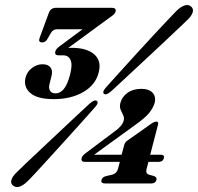

<svg xmlns="http://www.w3.org/2000/svg" viewBox="-20 -731 789 765"><path d="M474.5 -152Q477.5 -164 487 -170.5L582.5 -238Q595 -246.5 602.5 -246.5Q613 -246.5 609.5 -234L578.5 -114.5H620Q636.5 -114.5 633 -101Q629 -86 612 -86H571.5L564 -58Q559 -40 573.5 -35L594 -29.5Q606 -24 603.5 -14.5Q599.5 0 582.5 0H399Q380.5 0 384.5 -14.5Q387.5 -25.5 403 -29.5L427 -35Q445.5 -40 450 -58L457.5 -86H318.5Q301.5 -86 305.5 -102Q306.5 -106 310.5 -111Q314.5 -116 323 -122L435.5 -206.5Q467 -228.5 472.5 -249.5Q476 -261.5 470.8 -272Q465.5 -282.5 460.5 -294.2Q455.5 -306 460 -322Q466 -345 487.8 -361Q509.5 -377 543.5 -377Q573.5 -377 588 -361.5Q602.5 -346 596 -320.5Q590.5 -301.5 574.5 -281.2Q558.5 -261 515 -230.5L355 -114.5H464.5ZM422 -366.5Q402.5 -350 394 -357.5Q386 -364.5 403 -383.5Q420.5 -403 451 -436.8Q481.5 -470.5 517.2 -509.8Q553 -549 587.2 -586Q621.5 -623 647.8 -650.8Q674 -678.5 684 -688.5Q701 -705 716.2 -709.5Q731.5 -714 742 -704.5Q752 -695 747.5 -681Q743 -667 726 -651Q716 -641.5 688.5 -615.2Q661 -589 623.8 -554.2Q586.5 -519.5 547.5 -483Q508.5 -446.5 475 -415.5Q441.5 -384.5 422 -366.5ZM337.5 -318.5Q357.5 -336 366.5 -328.5Q375 -321 356.5 -301.5Q340.5 -283.5 311.8 -251.2Q283 -219 248.5 -181Q214 -143 180.8 -106.5Q147.5 -70 122.8 -43.2Q98 -16.5 89 -8Q52.5 26.5 31 7.5Q21 -1 25.8 -15.2Q30.5 -29.5 48 -46Q56.5 -54.5 83 -79.8Q109.5 -105 145.5 -138.8Q181.5 -172.5 219 -207.8Q256.5 -243 288.2 -272.8Q320 -302.5 337.5 -318.5ZM373 -441.5Q361 -393 312.2 -364.5Q263.5 -336 194 -336Q128 -336 100.2 -361Q72.5 -386 82 -422.5Q88 -445.5 107.5 -460.2Q127 -475 149.5 -475Q172 -475 181.5 -461.8Q191 -448.5 185 -427L177.5 -397.5Q173 -381 179 -370Q185 -359 201.5 -359Q219.5 -359 234 -376Q248.5 -393 259 -433Q269.5 -473 261.2 -491.8Q253 -510.5 232 -510.5H213.5Q196.5 -510.5 200.5 -526Q203.5 -536.5 216 -545.5L309 -614.5H208Q190.5 -614.5 182.5 -599L169 -576Q161.5 -562 148.5 -562Q131.5 -562 137.5 -579L174.5 -679.5Q181.5 -700 204.5 -700H425.5Q444.5 -700 440.5 -684Q438 -674.5 417 -661L252 -540Q259 -540.5 265.5 -540.5Q326 -540.5 355.8 -514.2Q385.5 -488 373 -441.5Z"/></svg>

Font: Fraunces 144pt S050
Style: Bold Italic
Weight: 700
Italic angle: -16°
Version: Version 1.000; ttfautohint (v1.8.3)